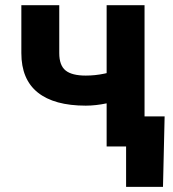

<svg xmlns="http://www.w3.org/2000/svg" viewBox="-20 -566 669 742"><path d="M62.5 -360.8V-545.9H209V-360.8Q209 -313.5 233.4 -293.7Q257.8 -273.9 311.5 -273.9Q347.7 -273.9 383.8 -281.5Q419.9 -289.1 464.4 -304.2V-188Q435.5 -175.8 392.6 -166.7Q349.6 -157.7 311.5 -157.7Q189.5 -157.7 126 -208.5Q62.5 -259.3 62.5 -360.8ZM392.1 -545.9H538.6V0H392.1ZM467.3 0H425.3V-116.2H616.2L609.9 156.2H467.3Z"/></svg>

Font: Inter RS Variable
Style: Regular
Weight: 400
Designer: Rasmus Andersson (customised by Maria Ramos and Noel Pretorius)
Foundry: rsms
Version: Version 3.001;Glyphs 3.2.3 (3260)